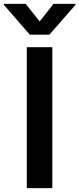

<svg xmlns="http://www.w3.org/2000/svg" viewBox="-67 -971 409 991"><path d="M203.1 -727.5V0H71.3V-727.5ZM65.4 -951.2 137.7 -860.4 209.5 -951.2H322.3V-945.8L188 -792H86.9L-46.9 -945.8V-951.2Z"/></svg>

Font: Inter Semi Bold
Style: Regular
Weight: 600
Designer: Rasmus Andersson
Foundry: rsms
Version: Version 4.000;git-e0f93cc